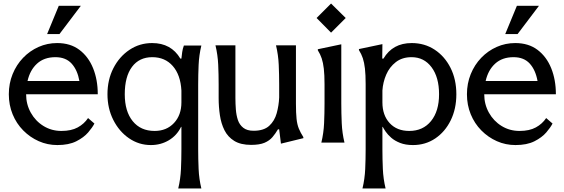

<svg xmlns="http://www.w3.org/2000/svg" viewBox="-20 -808 3195 1088"><path d="M305 14Q249 14 199.5 -8Q150 -30 111.5 -69Q73 -108 51.5 -160.5Q30 -213 30 -274Q30 -335 51.5 -388Q73 -441 111 -480.5Q149 -520 198.5 -542Q248 -564 304 -564Q379 -564 430 -525.5Q481 -487 507.5 -421.5Q534 -356 534 -274H128Q128 -217 154.5 -169.5Q181 -122 226.5 -94Q272 -66 328 -66Q384 -66 420.5 -86Q457 -106 479 -139L515 -108Q504 -86 479.5 -57.5Q455 -29 412.5 -7.5Q370 14 305 14ZM136 -349H430Q419 -411 386 -447.5Q353 -484 294 -484Q230 -484 190 -447.5Q150 -411 136 -349ZM317 -615H247L313 -775H438Z M1121 -550Q1108 -496 1105.5 -440Q1103 -384 1103 -328V38Q1103 94 1105.5 150Q1108 206 1121 260H990Q1003 206 1005.5 150Q1008 94 1008 38V-89H1006Q982 -40 936.5 -13Q891 14 835 14Q767 14 711 -24.5Q655 -63 622 -128.5Q589 -194 589 -274Q589 -356 622.5 -421.5Q656 -487 713.5 -525.5Q771 -564 842 -564Q950 -564 1002 -476H1008Q1010 -495 1012.5 -513Q1015 -531 1022 -550ZM687 -274Q687 -177 732 -121.5Q777 -66 856 -66Q924 -66 966 -111Q1008 -156 1008 -228V-295Q1003 -384 959 -434Q915 -484 843 -484Q769 -484 728 -429Q687 -374 687 -274Z M1314 -252Q1314 -221 1316.5 -188Q1319 -155 1328 -128Q1337 -101 1358.5 -84Q1380 -67 1417 -67Q1475 -67 1505.5 -95Q1536 -123 1548 -166.5Q1560 -210 1562 -256V-329Q1562 -385 1559.5 -441Q1557 -497 1544 -551H1657V-221Q1657 -167 1660.5 -134.5Q1664 -102 1673.5 -79Q1683 -56 1699 -31V-25L1572 6L1562 -75H1555Q1541 -51 1524 -31Q1507 -11 1479 1Q1451 13 1403 13Q1344 13 1307.5 -9.5Q1271 -32 1252 -70Q1233 -108 1226 -155.5Q1219 -203 1219 -252V-329Q1219 -385 1216.5 -441Q1214 -497 1201 -551H1314Z M1856 -788 1939 -706 1856 -623 1774 -706ZM1819 -222V-330Q1819 -384 1815 -418.5Q1811 -453 1803 -477Q1795 -501 1781 -523V-529L1914 -557V-222Q1914 -166 1916.5 -110Q1919 -54 1932 0H1801Q1814 -54 1816.5 -110Q1819 -166 1819 -222Z M2320 14Q2278 14 2247.5 2Q2217 -10 2197 -27.5Q2177 -45 2165.5 -62Q2154 -79 2149 -89H2147V38Q2147 94 2149.5 150Q2152 206 2165 260H2034Q2047 206 2049.5 150Q2052 94 2052 38V-331Q2052 -385 2048 -419.5Q2044 -454 2036 -478Q2028 -502 2014 -524V-530L2147 -558L2146 -476H2153Q2205 -564 2313 -564Q2386 -564 2443 -526.5Q2500 -489 2533 -423.5Q2566 -358 2566 -274Q2566 -191 2534 -126Q2502 -61 2446.5 -23.5Q2391 14 2320 14ZM2147 -228Q2147 -155 2188 -110.5Q2229 -66 2299 -66Q2377 -66 2422.5 -122Q2468 -178 2468 -274Q2468 -370 2425.5 -427Q2383 -484 2312 -484Q2259 -484 2223 -456Q2187 -428 2168.5 -385Q2150 -342 2147 -295Z M2901 14Q2845 14 2795.5 -8Q2746 -30 2707.5 -69Q2669 -108 2647.5 -160.5Q2626 -213 2626 -274Q2626 -335 2647.5 -388Q2669 -441 2707 -480.5Q2745 -520 2794.5 -542Q2844 -564 2900 -564Q2975 -564 3026 -525.5Q3077 -487 3103.5 -421.5Q3130 -356 3130 -274H2724Q2724 -217 2750.5 -169.5Q2777 -122 2822.5 -94Q2868 -66 2924 -66Q2980 -66 3016.5 -86Q3053 -106 3075 -139L3111 -108Q3100 -86 3075.5 -57.5Q3051 -29 3008.5 -7.5Q2966 14 2901 14ZM2732 -349H3026Q3015 -411 2982 -447.5Q2949 -484 2890 -484Q2826 -484 2786 -447.5Q2746 -411 2732 -349ZM2913 -615H2843L2909 -775H3034Z"/></svg>

Font: Faculty Glyphic
Style: Regular
Weight: 400
Designer: Koto Studio, Dylan Young
Foundry: Koto Studio
Version: Version 1.004; ttfautohint (v1.8.4.7-5d5b)